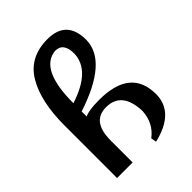

<svg xmlns="http://www.w3.org/2000/svg" viewBox="-221 -869 996 996"><g transform="rotate(-45 277.0 -370.5)"><path d="M168 -427.2Q350.6 -485.8 353.5 -606.9Q353.5 -686.5 293 -686.5Q168 -674.8 168 -427.2ZM330.1 17.1 324.7 -12.7Q388.2 -60.5 393.1 -145Q388.2 -293 272.9 -293Q168 -293 168 -154.3V7.3H53.7V-377.9Q53.7 -554.7 114.7 -656.2Q175.8 -757.8 307.6 -757.8Q447.8 -757.8 447.8 -612.3Q446.3 -457.5 168 -366.7V-329.6Q196.8 -345.2 274.4 -345.2Q504.4 -345.2 504.9 -158.2Q504.9 -23.9 330.1 17.1Z"/></g></svg>

Font: Kelvinch
Style: Bold
Weight: 700
Designer: Paul James Miller
Foundry: High-Logic / Made with FontCreator
Version: Version 3.501;March 28, 2021;FontCreator 13.0.0.2683 64-bit